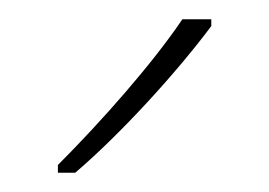

<svg xmlns="http://www.w3.org/2000/svg" viewBox="-20 -785 279 199"><path d="M199 -758V-765H169C138 -719 85 -659 40 -614V-606H58C106 -647 164 -711 199 -758Z"/></svg>

Font: Noto Sans Sinhala SemiCondensed Thin
Style: Regular
Weight: 100
Width: 4
Designer: Jelle Bosma - Monotype Design Team
Foundry: Monotype Imaging Inc.
Version: Version 2.006